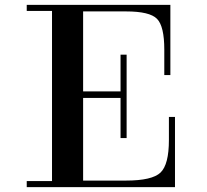

<svg xmlns="http://www.w3.org/2000/svg" viewBox="-20 -770 850 790"><path d="M322 0H194V-750H322ZM266 0H90V-25H266ZM90 -725V-750H266V-725ZM490 -394V-367H289V-394ZM681 -461H656V-566Q656 -662 626 -692.5Q596 -723 499 -723H298V-750H681ZM700 -289V0H298V-27H498Q606 -27 640.5 -60Q675 -93 675 -194V-289ZM476 -202V-545H501V-202Z"/></svg>

Font: Solide Mirage
Style: Etroit
Weight: 400
Designer: Jérémy Landes
Foundry: Velvetyne Type Foundry
Version: Version 1.1